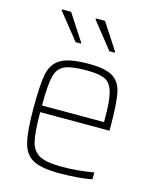

<svg xmlns="http://www.w3.org/2000/svg" viewBox="-112 -806 721 891"><g transform="rotate(15 249.0 -361.0)"><path d="M433 -243H100Q100 -147 110.5 -103.5Q121 -60 154.5 -42Q188 -24 263 -24Q299 -24 342 -28Q385 -32 415 -38V-5Q390 1 346.5 4.5Q303 8 259 8Q173 8 132.5 -13.5Q92 -35 78.5 -88.5Q65 -142 65 -254Q65 -368 75.5 -419Q86 -470 126.5 -494Q167 -518 260 -518Q341 -518 377 -495.5Q413 -473 423 -421.5Q433 -370 433 -256ZM100 -275H398V-296Q398 -382 386 -421.5Q374 -461 345.5 -473.5Q317 -486 258 -486Q184 -486 152 -471Q120 -456 110 -414Q100 -372 100 -275ZM175 -599 74 -725V-730H118L200 -604V-599ZM337 -599 237 -725V-730H281L363 -604V-599Z"/></g></svg>

Font: Saira Semi Condensed Thin
Style: Regular
Weight: 100
Width: 4
Designer: Hector Gatti with collaboration of the Omnibus-Type team
Foundry: Omnibus-Type
Version: Version 1.001; ttfautohint (v1.8)